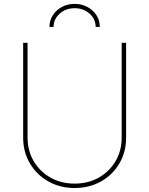

<svg xmlns="http://www.w3.org/2000/svg" viewBox="-20 -945 759 976"><path d="M359.4 10.7Q285.2 10.7 225.8 -22.7Q166.5 -56.2 132.1 -114.3Q97.7 -172.4 97.7 -246.1V-727.5H120.1V-246.1Q120.1 -178.7 151.4 -125.7Q182.6 -72.8 236.8 -42.2Q291 -11.7 359.4 -11.7Q428.2 -11.7 482.2 -42.2Q536.1 -72.8 567.4 -125.7Q598.6 -178.7 598.6 -246.1V-727.5H621.1V-246.1Q621.1 -172.4 586.9 -114.3Q552.7 -56.2 493.4 -22.7Q434.1 10.7 359.4 10.7ZM359.4 -925.3Q395 -925.3 424.1 -909.7Q453.1 -894 470.2 -867.7Q487.3 -841.3 487.3 -808.1H466.3Q466.3 -848.1 435.1 -875.7Q403.8 -903.3 359.4 -903.3Q314.9 -903.3 283.7 -875.7Q252.4 -848.1 252.4 -808.1H231.4Q231.4 -841.3 248.5 -867.7Q265.6 -894 294.7 -909.7Q323.7 -925.3 359.4 -925.3Z"/></svg>

Font: Inter Thin
Style: Regular
Weight: 250
Designer: Rasmus Andersson
Foundry: rsms
Version: Version 4.001;git-66647c0bb